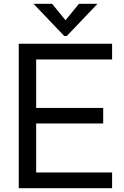

<svg xmlns="http://www.w3.org/2000/svg" viewBox="-20 -994 656 1014"><path d="M572 0H79V-763H572V-680H171V-424H525V-342H171V-83H572ZM333 -804H319L157 -974H255L326 -887L397 -974H495Z"/></svg>

Font: Open Sauce One
Style: Regular
Weight: 400
Designer: Alfredo Marco Pradil
Foundry: Creative Sauce Fz LLC
Version: Version 1.477